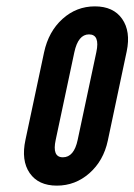

<svg xmlns="http://www.w3.org/2000/svg" viewBox="-20 -575 422 603"><path d="M158.5 8Q216.5 8 260.8 -31Q305 -70 318.5 -133L378 -414Q391 -476.5 363.5 -515.8Q336 -555 278 -555Q220 -555 176.2 -515.5Q132.5 -476 118.5 -411L60 -136Q46 -71 73.2 -31.5Q100.5 8 158.5 8ZM177.5 -81Q143 -81 155 -136L213.5 -411Q225.5 -467 259.5 -467Q294.5 -467 282.5 -411L224 -136Q212.5 -81 177.5 -81Z"/></svg>

Font: League Gothic
Style: Italic
Weight: 400
Designer: The League of Moveable Type
Version: Version 1.600; ttfautohint (v1.8.3)